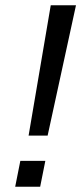

<svg xmlns="http://www.w3.org/2000/svg" viewBox="-20 -708 318 728"><path d="M268.1 -688 160.6 -193.8H88.4L172.4 -688ZM151.9 -98.1 132.3 0H37.6L57.1 -98.1Z"/></svg>

Font: Arimo
Style: Italic
Weight: 400
Italic angle: -12°
Designer: Steve Matteson
Foundry: Monotype Imaging Inc.
Version: Version 1.33